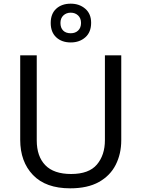

<svg xmlns="http://www.w3.org/2000/svg" viewBox="-20 -1015 771 1045"><path d="M640 -252Q640 -178 610 -118.5Q580 -59 518.5 -24.5Q457 10 362 10Q229 10 159.5 -62.5Q90 -135 90 -254V-714H180V-251Q180 -164 226.5 -116Q273 -68 367 -68Q464 -68 507.5 -119.5Q551 -171 551 -252V-714H640ZM365 -784Q316 -784 286 -812Q256 -840 256 -890Q256 -940 286 -967.5Q316 -995 365 -995Q412 -995 444 -967.5Q476 -940 476 -891Q476 -840 444.5 -812Q413 -784 365 -784ZM365 -834Q390 -834 405.5 -849Q421 -864 421 -890Q421 -916 405 -931Q389 -946 365 -946Q341 -946 325 -931Q309 -916 309 -890Q309 -864 323.5 -849Q338 -834 365 -834Z"/></svg>

Font: Noto Sans Old Hungarian
Style: Regular
Weight: 400
Designer: Monotype Design Team
Foundry: Monotype Imaging Inc.
Version: Version 2.005; ttfautohint (v1.8.4.7-5d5b)